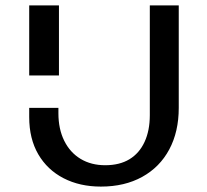

<svg xmlns="http://www.w3.org/2000/svg" viewBox="-20 -678 765 710"><path d="M196 -279V-259Q196 -201 217.5 -157.5Q239 -114 278 -90.5Q317 -67 369 -67Q422 -67 458.5 -89Q495 -111 514.5 -153Q534 -195 534 -252V-658H641V-279Q641 -191 606 -125.5Q571 -60 506 -24Q441 12 353 12Q275 12 215 -19Q155 -50 121.5 -107.5Q88 -165 88 -245V-279ZM88 -399V-658H198V-399Z"/></svg>

Font: Ysabeau SC SemiBold
Style: Regular
Weight: 600
Designer: Christian Thalmann (Catharsis Fonts)
Version: Version 2.001;gftools[0.9.30]; featfreeze: smcp